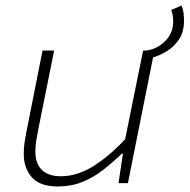

<svg xmlns="http://www.w3.org/2000/svg" viewBox="-20 -663 686 695"><path d="M533 -455 508 -480Q532 -482 555 -496Q578 -510 592.5 -532.5Q607 -555 607 -585Q607 -594 605.5 -604.5Q604 -615 600 -627L637 -643Q643 -629 644.5 -615Q646 -601 646 -587Q646 -545 626 -517.5Q606 -490 579.5 -475Q553 -460 533 -455ZM190 12Q124 12 95 -21.5Q66 -55 66 -105Q66 -129 69 -148Q72 -167 76 -188L134 -480H176L118 -192Q114 -171 111 -152.5Q108 -134 108 -114Q108 -71 131.5 -48Q155 -25 200 -25Q259 -25 317 -61Q375 -97 433 -159L498 -480H539L443 0H409L425 -107H421Q389 -76 354 -48.5Q319 -21 278.5 -4.5Q238 12 190 12Z"/></svg>

Font: Source Code Pro ExtraLight Light
Style: Italic
Weight: 300
Italic angle: -11°
Monospace: yes
Version: Version 1.016;hotconv 1.0.116;makeotfexe 2.5.65601